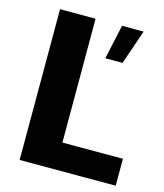

<svg xmlns="http://www.w3.org/2000/svg" viewBox="-106 -780 736 861"><g transform="rotate(15 262.0 -350.0)"><path d="M66 -700H231V-125H512V0H66ZM354 -700H454L399 -540H319Z"/></g></svg>

Font: Moderustic
Style: Bold
Weight: 700
Designer: Tural Alisoy
Foundry: TAFT Foundry
Version: Version 2.120